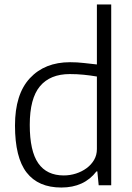

<svg xmlns="http://www.w3.org/2000/svg" viewBox="-20 -828 591 858"><path d="M254 10Q151 10 99 -57Q47 -124 47 -267Q47 -407 113.5 -478.5Q180 -550 293 -550Q325 -550 354.5 -546.5Q384 -543 413 -540V-808H477V0H421L415 -62H411Q356 10 254 10ZM265 -44Q293 -44 319.5 -52.5Q346 -61 367 -76.5Q388 -92 400.5 -113.5Q413 -135 413 -162V-486Q384 -491 354 -494Q324 -497 292 -497Q204 -497 158.5 -442.5Q113 -388 113 -270Q113 -153 151 -98.5Q189 -44 265 -44Z"/></svg>

Font: Encode Sans Narrow
Style: Light
Weight: 300
Designer: Pablo Impallari, Andres Torresi
Foundry: Pablo Impallari, Andres Torresi
Version: Version 1.000; ttfautohint (v1.00) -l 8 -r 50 -G 200 -x 14 -